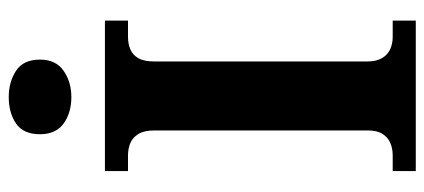

<svg xmlns="http://www.w3.org/2000/svg" viewBox="-287 -688 975 441"><g transform="rotate(-90 200.5 -467.5)"><path d="M28.1 0V-53H64.3Q79.2 -53 92.2 -58.3Q105.2 -63.6 113.3 -76.2Q121.4 -88.8 121.4 -110.5V-600Q121.4 -623.9 113.3 -637.1Q105.2 -650.4 92.2 -655.7Q79.2 -661 64.3 -661H28.1V-714H373.7V-661H336.3Q320.1 -661 307.2 -655.4Q294.3 -649.8 287.1 -636.8Q279.8 -623.9 279.8 -599.4V-111.7Q279.8 -90.5 287.6 -77.4Q295.4 -64.2 308.4 -58.6Q321.3 -53 336.3 -53H373.7V0ZM198.1 -791.1Q161.9 -791.1 137.3 -808.9Q112.7 -826.7 112.7 -863Q112.7 -901.5 137.3 -918.2Q161.9 -934.9 198.1 -934.9Q232.7 -934.9 258.4 -918.2Q284.1 -901.5 284.1 -863Q284.1 -826.7 258.4 -808.9Q232.7 -791.1 198.1 -791.1Z"/></g></svg>

Font: Noto Serif Telugu
Style: Regular
Weight: 400
Designer: Jelle Bosma - Monotype Design Team
Foundry: Monotype Imaging Inc.
Version: Version 2.003